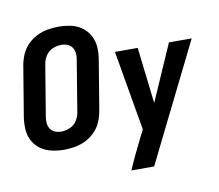

<svg xmlns="http://www.w3.org/2000/svg" viewBox="-97 -859 1345 1180"><g transform="rotate(-10 576.0 -269.0)"><path d="M245 8Q278 8 312.5 2Q347 -4 379.5 -20Q412 -36 438 -62.5Q464 -89 478 -121.5Q492 -154 498 -188L550 -502Q557 -542 554 -580.5Q551 -619 533 -651.5Q515 -684 485 -705.5Q455 -727 417.5 -735Q380 -743 340 -743Q307 -743 272.5 -737Q238 -731 205.5 -715Q173 -699 147 -672.5Q121 -646 107 -613.5Q93 -581 87 -547L35 -233Q29 -194 31.5 -155Q34 -116 52 -83.5Q70 -51 100 -30Q130 -9 168 -0.5Q206 8 245 8ZM247 -105Q226 -105 207.5 -112.5Q189 -120 178.5 -136.5Q168 -153 166.5 -173.5Q165 -194 169 -215L221 -529Q225 -556 241 -581.5Q257 -607 284 -618.5Q311 -630 338 -630H339Q359 -630 377.5 -622.5Q396 -615 406.5 -598.5Q417 -582 418.5 -561.5Q420 -541 416 -521L364 -206Q360 -179 344.5 -154Q329 -129 301.5 -117Q274 -105 247 -105ZM629 205H771L1135 -530H993L839 -179L798 -530H656L742 -31L720 12Q696 60 673 108Q650 156 629 205Z"/></g></svg>

Font: Iosevka Sparkle XBdObl
Style: Regular
Weight: 800
Italic angle: -9°
Designer: Belleve Invis
Foundry: Belleve Invis
Version: Version 4.5.0; ttfautohint (v1.8.3)